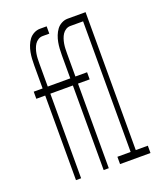

<svg xmlns="http://www.w3.org/2000/svg" viewBox="-136 -824 772 913"><g transform="rotate(-20 250.0 -367.5)"><path d="M90 0V-428H45V-464H90V-580Q90 -597 91 -613.5Q92 -630 95 -646Q98 -662 104 -677.5Q110 -693 119.5 -706Q129 -719 144 -727Q159 -735 175 -735H209V-698H175Q163 -698 152.5 -691.5Q142 -685 135.5 -675Q129 -665 125 -653Q121 -641 119 -629Q117 -617 116.5 -605Q116 -593 116 -580V-464H230V-580Q230 -597 231 -613.5Q232 -630 235 -646Q238 -662 244 -677.5Q250 -693 259.5 -706Q269 -719 284 -727Q299 -735 315 -735H406V-37H467V0H313V-37H380V-698H315Q303 -698 292.5 -691.5Q282 -685 275.5 -675Q269 -665 265 -653Q261 -641 259 -629Q257 -617 256.5 -605Q256 -593 256 -580V-464H315V-428H256V0H230V-428H116V0Z"/></g></svg>

Font: Iosevka SS18 Extralight
Style: Regular
Weight: 200
Monospace: yes
Designer: Belleve Invis
Foundry: Belleve Invis
Version: Version 25.1.1; ttfautohint (v1.8.4)